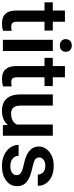

<svg xmlns="http://www.w3.org/2000/svg" viewBox="606 -1376 779 2032"><g transform="rotate(90 996.0 -359.5)"><path d="M209.5 -656.7H90.8V-528.3H3.9V-440.4H90.8V-141.1C90.8 -40.5 136.2 9.8 227.5 9.8C252.4 9.8 278.8 5.9 305.7 -1.5V-93.3C291.5 -89.8 277.8 -88.4 264.2 -88.4C243.7 -88.4 229.5 -92.8 221.7 -102.1C213.4 -110.8 209.5 -125.5 209.5 -145.5V-440.4H302.7V-528.3H209.5Z M519.5 0V-528.3H400.9V0ZM393.6 -665.5C393.6 -647.5 399.4 -632.8 411.1 -621.1C422.4 -608.9 439 -603 460.4 -603C481.9 -603 498.5 -608.9 510.3 -621.1C522 -632.8 527.8 -647.5 527.8 -665.5C527.8 -683.6 522 -698.7 510.3 -710.9C498.5 -723.1 481.9 -729 460.4 -729C439 -729 422.4 -723.1 411.1 -710.9C399.4 -698.7 393.6 -683.6 393.6 -665.5Z M797.4 -656.7H678.7V-528.3H591.8V-440.4H678.7V-141.1C678.7 -40.5 724.1 9.8 815.4 9.8C840.3 9.8 866.7 5.9 893.6 -1.5V-93.3C879.4 -89.8 865.7 -88.4 852.1 -88.4C831.5 -88.4 817.4 -92.8 809.6 -102.1C801.3 -110.8 797.4 -125.5 797.4 -145.5V-440.4H890.6V-528.3H797.4Z M1301.3 -51.8 1304.2 0H1416V-528.3H1297.4V-148.9C1277.3 -107.4 1238.3 -86.9 1180.7 -86.9C1125 -86.9 1097.2 -120.6 1097.2 -187.5V-528.3H978.5V-186C978.5 -122.6 993.2 -74.2 1022.9 -40.5C1052.2 -6.8 1095.7 9.8 1152.8 9.8C1216.8 9.8 1266.6 -10.7 1301.3 -51.8Z M1833 -143.6C1833 -124.5 1824.7 -108.9 1808.6 -97.2C1792.5 -85 1768.6 -79.1 1737.3 -79.1C1705.1 -79.1 1679.2 -86.9 1659.7 -102.1C1640.1 -117.2 1629.4 -138.7 1627.9 -166.5H1512.7C1512.7 -134.8 1522 -105.5 1541 -78.1C1560.1 -50.8 1586.4 -29.3 1620.1 -13.7C1653.8 2 1692.4 9.8 1735.8 9.8C1799.8 9.8 1851.1 -4.9 1890.6 -34.7C1930.2 -64 1949.7 -102.5 1949.7 -149.9C1949.7 -178.2 1943.4 -202.1 1930.7 -222.2C1917.5 -242.2 1897.9 -259.3 1871.6 -273.4C1844.7 -287.6 1808.1 -299.8 1761.7 -310.1C1715.3 -320.3 1684.1 -330.1 1668.9 -340.3C1653.8 -350.6 1646 -364.7 1646 -382.8C1646 -402.8 1654.3 -418.9 1670.9 -431.2C1687 -443.4 1708.5 -449.2 1734.4 -449.2C1762.2 -449.2 1784.7 -441.9 1801.8 -426.8C1818.8 -411.6 1827.1 -392.6 1827.1 -369.6H1945.8C1945.8 -419.4 1926.3 -460 1887.7 -491.2C1848.6 -522.5 1797.4 -538.1 1734.4 -538.1C1675.3 -538.1 1626.5 -522.9 1587.9 -492.2C1549.3 -461.4 1530.3 -423.3 1530.3 -377.9C1530.3 -323.7 1560.1 -282.2 1619.1 -253.4C1646 -240.2 1679.7 -229.5 1720.2 -221.2C1760.7 -212.9 1789.6 -203.1 1807.1 -191.9C1824.2 -180.7 1833 -164.6 1833 -143.6Z"/></g></svg>

Font: Shabnam FD Medium
Style: Regular
Weight: 500
Foundry: DejaVu fonts team - Redesigned by Saber Rastikerdar - Based on Vazir font
Version: Version 5.00;October 20, 2019;FontCreator 12.0.0.2547 64-bit